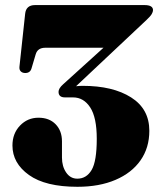

<svg xmlns="http://www.w3.org/2000/svg" viewBox="-20 -720 632 756"><path d="M568 -205Q568 -138 533.2 -88.5Q498.5 -39 434.8 -11.8Q371 15.5 285 15.5Q159 15.5 94 -31Q29 -77.5 29 -147Q29 -194.5 58.8 -225.5Q88.5 -256.5 131.5 -256.5Q174 -256.5 199 -230.8Q224 -205 224 -163.5V-99.5Q224 -65 240.5 -40.8Q257 -16.5 284.5 -16.5Q320.5 -16.5 340.8 -50.8Q361 -85 361 -173.5Q361 -257.5 335.2 -297Q309.5 -336.5 267.5 -336.5H236Q210.5 -336.5 210.5 -358.5Q210.5 -372 228.5 -388L387.5 -532H158.5Q128 -532 120.5 -506L104.5 -452Q99.5 -432.5 79.5 -432.5Q68.5 -432.5 62 -438.8Q55.5 -445 56.5 -456.5L79 -665.5Q82.5 -700 118 -700H549Q582.5 -700 582.5 -680Q582.5 -673.5 577.5 -664.8Q572.5 -656 557 -641.5L279.5 -380.5Q293 -382 305.5 -382Q424.5 -382 496.2 -336.5Q568 -291 568 -205Z"/></svg>

Font: Fraunces 72pt Black
Style: Regular
Weight: 900
Version: Version 1.000;[0bf87f6ff]